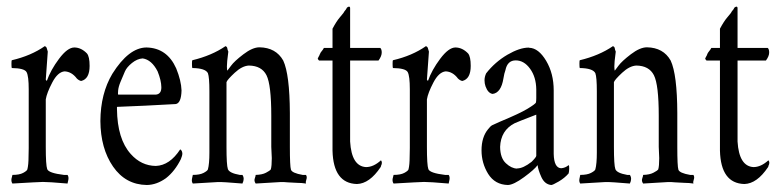

<svg xmlns="http://www.w3.org/2000/svg" viewBox="-20 -563 2302 565"><path d="M111.8 -427.2Q116.7 -425.3 117.7 -420.9Q118.7 -416.5 120.6 -411.1L114.7 -328.6L117.7 -324.7Q128.9 -356.9 153.8 -390.1Q178.7 -423.3 198.7 -423.3H199.2Q219.2 -422.9 235.8 -405.8Q243.7 -396.5 243.7 -369.1Q243.7 -330.6 218.8 -324.7Q211.9 -326.2 206.1 -332Q190.9 -352.1 169.9 -353Q149.9 -351.1 133.8 -320.3Q117.7 -289.6 114.7 -270.5V-130.9Q114.7 -77.1 118.9 -65.4Q123 -53.7 168 -48.3H178.7Q182.6 -43 181.2 -34.2L178.7 -22.9Q121.1 -27.8 106.2 -27.6Q91.3 -27.3 16.6 -22.9Q12.7 -28.3 13.7 -36.6L16.6 -48.3Q37.1 -48.3 48.1 -54.2Q59.1 -60.1 60.5 -64.5Q64 -78.1 64 -102.5L64.5 -127.4V-300.3Q64.5 -338.9 58.3 -350.6Q52.2 -362.3 14.6 -362.8Q13.7 -366.2 13.7 -375.2Q13.7 -384.3 14.6 -385.7Q71.3 -398.9 111.8 -427.2Z M327.6 -284.7H439.5Q455.1 -286.6 454.8 -306.4Q454.6 -326.2 443.8 -353Q426.3 -387.2 399.9 -391.1Q383.8 -390.1 368.4 -377.7Q353 -365.2 347.7 -353L334.5 -321.8Q328.6 -307.6 327.6 -296.4Q326.7 -285.2 327.6 -284.7ZM364.7 -109.9Q395.5 -75.2 438.5 -74.7Q479.5 -76.2 510.3 -123.5Q516.1 -120.1 516.6 -111.3Q516.6 -105 512.2 -94.7Q494.6 -59.1 468.3 -38.6Q440.9 -19 412.1 -18.6Q349.6 -19.5 312.7 -72.8Q275.9 -126 275.4 -207Q275.9 -287.6 310.5 -345.7Q358.9 -422.9 411.1 -423.3Q471.7 -421.9 498.5 -361.8Q513.2 -325.7 514.2 -296.9Q513.2 -259.3 497.1 -256.8Q405.3 -251.5 324.2 -248.5V-242.2Q325.2 -153.8 364.7 -109.9Z M779.8 -97.7 778.3 -130.9V-222.2Q778.3 -313.5 764.2 -341.6Q750 -369.6 712.4 -370.1Q692.4 -369.1 670.7 -348.9Q648.9 -328.6 646.5 -321.3V-130.9Q646.5 -77.1 650.6 -65.4Q654.8 -53.7 685.5 -48.3H693.4Q700.7 -37.6 693.4 -22.9Q636.2 -27.8 621.6 -27.3L547.4 -22.9Q543.5 -28.3 544.9 -36.6L547.4 -48.3Q567.9 -48.3 579.1 -54.2Q590.3 -60.1 591.8 -64.5Q596.2 -80.6 596.2 -113.8V-294.4Q596.2 -335.9 591.8 -347.7Q584.5 -362.3 545.9 -362.8Q544.9 -366.2 544.9 -375.2Q544.9 -384.3 545.9 -385.7Q603 -399.4 643.6 -427.2Q648.4 -425.3 648.9 -420.9Q649.4 -416.5 651.9 -411.1Q647.5 -378.4 647.7 -367.4Q647.9 -356.4 648.9 -355Q650.4 -356.4 659.9 -369.6Q669.4 -382.8 696.3 -403.3Q723.1 -423.8 743.7 -423.8Q792 -422.9 813.5 -384.8Q832.5 -343.8 833 -230.5V-130.9Q833 -73.7 836.2 -63.7Q839.4 -53.7 870.6 -48.3H880.4Q884.3 -42.5 881.6 -34.9Q878.9 -27.3 880.4 -23.4V-22.9Q867.7 -24.9 855 -24.9Q855 -24.9 826.2 -26.4L814.5 -27.3Q810.1 -27.3 806.2 -27.3L732.4 -22.9Q727.1 -30.3 729.7 -37.8Q732.4 -45.4 732.4 -48.3Q751.5 -48.8 762.7 -54.7Q773.9 -60.5 776.9 -64.5Q779.8 -74.2 779.8 -97.7Z M1030.3 -21.5Q960.9 -23.4 958.5 -119.6V-384.8H918.9Q913.6 -390.1 915.8 -392.8Q918 -395.5 918 -397Q919.4 -398.4 920.9 -402.8Q921.9 -405.8 923.8 -408.7L930.2 -417Q931.6 -418.9 933.1 -421.9H958.5V-478.5Q970.2 -500.5 979.7 -511.5Q989.3 -522.5 990.7 -524.9Q992.2 -527.3 993.2 -529.1Q994.1 -530.8 995.6 -532.2Q997.1 -533.7 998 -535.2Q999 -536.6 1001 -540.5Q1001 -540.5 1003.9 -542.5Q1009.8 -545.4 1010.3 -539.6V-421.9H1099.1Q1103.5 -418 1103.3 -407.7Q1103 -397.5 1093.8 -384.8H1010.3V-146.5Q1014.6 -73.7 1057.1 -71.3Q1079.1 -71.3 1101.1 -91.3Q1106.4 -85 1101.1 -74.7V-73.7L1100.1 -71.3Q1067.4 -22.5 1030.3 -21.5Z M1233.4 -427.2Q1238.3 -425.3 1239.3 -420.9Q1240.2 -416.5 1242.2 -411.1L1236.3 -328.6L1239.3 -324.7Q1250.5 -356.9 1275.4 -390.1Q1300.3 -423.3 1320.3 -423.3H1320.8Q1340.8 -422.9 1357.4 -405.8Q1365.2 -396.5 1365.2 -369.1Q1365.2 -330.6 1340.3 -324.7Q1333.5 -326.2 1327.6 -332Q1312.5 -352.1 1291.5 -353Q1271.5 -351.1 1255.4 -320.3Q1239.3 -289.6 1236.3 -270.5V-130.9Q1236.3 -77.1 1240.5 -65.4Q1244.6 -53.7 1289.6 -48.3H1300.3Q1304.2 -43 1302.7 -34.2L1300.3 -22.9Q1242.7 -27.8 1227.8 -27.6Q1212.9 -27.3 1138.2 -22.9Q1134.3 -28.3 1135.3 -36.6L1138.2 -48.3Q1158.7 -48.3 1169.7 -54.2Q1180.7 -60.1 1182.1 -64.5Q1185.5 -78.1 1185.5 -102.5L1186 -127.4V-300.3Q1186 -338.9 1179.9 -350.6Q1173.8 -362.3 1136.2 -362.8Q1135.3 -366.2 1135.3 -375.2Q1135.3 -384.3 1136.2 -385.7Q1192.9 -398.9 1233.4 -427.2Z M1451.7 -130.9Q1452.1 -97.7 1468.8 -82.5Q1484.9 -67.4 1501.5 -66.9Q1501.5 -66.9 1502 -67.4Q1519.5 -67.4 1544.4 -86.9Q1558.1 -100.6 1558.1 -104.5V-225.6Q1502 -204.1 1494.1 -200.2Q1453.6 -179.2 1451.7 -130.9ZM1410.6 -347.2Q1436.5 -380.4 1473.1 -401.9Q1509.3 -422.9 1535.6 -422.9Q1536.6 -422.4 1537.6 -422.4Q1564.9 -421.4 1587.2 -384Q1609.4 -346.7 1609.4 -296.9V-109.9Q1610.4 -68.8 1631.3 -67.9Q1643.6 -68.8 1653.3 -77.1Q1655.3 -75.2 1655 -66.7Q1654.8 -58.1 1653.3 -52.7Q1641.6 -39.1 1624 -28.8Q1606.4 -18.6 1602.1 -18.6Q1583 -20.5 1573.2 -41.7Q1563.5 -63 1562 -77.1Q1553.2 -64.5 1522.2 -41.7Q1491.2 -19 1474.6 -18.6Q1436.5 -19.5 1416.5 -51.3Q1397 -83 1397 -120.6Q1397 -159.7 1416.5 -183.1Q1423.3 -191.9 1428.5 -194.6Q1433.6 -197.3 1451.7 -205.1Q1509.3 -229 1532.2 -242.9Q1555.2 -256.8 1557.1 -261.2Q1558.1 -265.6 1558.1 -274.9V-299.8Q1557.6 -336.4 1539.8 -360.8Q1522 -385.3 1497.6 -385.3Q1473.1 -385.3 1467.3 -356.4Q1463.9 -347.7 1461.4 -332Q1454.6 -290 1429.7 -286.6Q1416 -288.6 1408.7 -309.1Q1405.8 -317.4 1405.8 -326.7Q1405.8 -336.9 1410.6 -347.2Z M1919.9 -97.7 1918.5 -130.9V-222.2Q1918.5 -313.5 1904.3 -341.6Q1890.1 -369.6 1852.5 -370.1Q1832.5 -369.1 1810.8 -348.9Q1789.1 -328.6 1786.6 -321.3V-130.9Q1786.6 -77.1 1790.8 -65.4Q1794.9 -53.7 1825.7 -48.3H1833.5Q1840.8 -37.6 1833.5 -22.9Q1776.4 -27.8 1761.7 -27.3L1687.5 -22.9Q1683.6 -28.3 1685.1 -36.6L1687.5 -48.3Q1708 -48.3 1719.2 -54.2Q1730.5 -60.1 1731.9 -64.5Q1736.3 -80.6 1736.3 -113.8V-294.4Q1736.3 -335.9 1731.9 -347.7Q1724.6 -362.3 1686 -362.8Q1685.1 -366.2 1685.1 -375.2Q1685.1 -384.3 1686 -385.7Q1743.2 -399.4 1783.7 -427.2Q1788.6 -425.3 1789.1 -420.9Q1789.6 -416.5 1792 -411.1Q1787.6 -378.4 1787.8 -367.4Q1788.1 -356.4 1789.1 -355Q1790.5 -356.4 1800 -369.6Q1809.6 -382.8 1836.4 -403.3Q1863.3 -423.8 1883.8 -423.8Q1932.1 -422.9 1953.6 -384.8Q1972.7 -343.8 1973.1 -230.5V-130.9Q1973.1 -73.7 1976.3 -63.7Q1979.5 -53.7 2010.7 -48.3H2020.5Q2024.4 -42.5 2021.7 -34.9Q2019 -27.3 2020.5 -23.4V-22.9Q2007.8 -24.9 1995.1 -24.9Q1995.1 -24.9 1966.3 -26.4L1954.6 -27.3Q1950.2 -27.3 1946.3 -27.3L1872.6 -22.9Q1867.2 -30.3 1869.9 -37.8Q1872.6 -45.4 1872.6 -48.3Q1891.6 -48.8 1902.8 -54.7Q1914.1 -60.5 1917 -64.5Q1919.9 -74.2 1919.9 -97.7Z M2170.4 -21.5Q2101.1 -23.4 2098.6 -119.6V-384.8H2059.1Q2053.7 -390.1 2055.9 -392.8Q2058.1 -395.5 2058.1 -397Q2059.6 -398.4 2061 -402.8Q2062 -405.8 2064 -408.7L2070.3 -417Q2071.8 -418.9 2073.2 -421.9H2098.6V-478.5Q2110.4 -500.5 2119.9 -511.5Q2129.4 -522.5 2130.9 -524.9Q2132.3 -527.3 2133.3 -529.1Q2134.3 -530.8 2135.7 -532.2Q2137.2 -533.7 2138.2 -535.2Q2139.2 -536.6 2141.1 -540.5Q2141.1 -540.5 2144 -542.5Q2149.9 -545.4 2150.4 -539.6V-421.9H2239.3Q2243.7 -418 2243.4 -407.7Q2243.2 -397.5 2233.9 -384.8H2150.4V-146.5Q2154.8 -73.7 2197.3 -71.3Q2219.2 -71.3 2241.2 -91.3Q2246.6 -85 2241.2 -74.7V-73.7L2240.2 -71.3Q2207.5 -22.5 2170.4 -21.5Z"/></svg>

Font: AMoshref-Thulth
Style: Regular
Weight: 400
Designer: Ali Moshref
Foundry: Ali Moshref
Version: Version 0.1